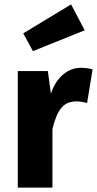

<svg xmlns="http://www.w3.org/2000/svg" viewBox="-20 -855 442 875"><path d="M366 -717 130 -622 86 -703 304 -835ZM349 -546Q377 -546 402 -539L377 -386Q347 -393 329 -393Q283 -393 258.5 -362Q234 -331 219 -267V0H61V-531H198L212 -428Q230 -483 266.5 -514.5Q303 -546 349 -546Z"/></svg>

Font: Fira Sans
Style: Bold
Weight: 700
Designer: bBox Type GmbH & Carrois Corporate GbR & Edenspiekermann AG
Foundry: bBox Type GmbH & Carrois Corporate GbR & Edenspiekermann AG
Version: Version 4.301;PS 004.301;hotconv 1.0.88;makeotf.lib2.5.64775